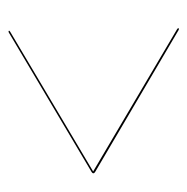

<svg xmlns="http://www.w3.org/2000/svg" viewBox="-14 -578 459 472"><g transform="rotate(90 216.0 -342.5)"><path d="M50 -551Q50 -552.5 51.5 -552.5Q52.5 -552.5 54.5 -551.5L403 -346.5Q406.5 -344.5 406.5 -342Q406.5 -339.5 403 -337.5L61 -134.5Q59.5 -133.5 58 -133.5Q56 -133.5 56 -135Q56 -136 58.5 -137.5L402 -341.5L52 -548Q50 -549 50 -551Z"/></g></svg>

Font: Fraunces 144pt Thin
Style: Regular
Weight: 100
Version: Version 1.000;[f99f86859]